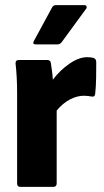

<svg xmlns="http://www.w3.org/2000/svg" viewBox="-20 -732 406 752"><path d="M59 0Q47 0 47 -14V-369Q47 -430 41 -483Q40 -497 54 -497H165Q177 -497 179 -486Q181 -472 183.5 -455Q186 -438 187 -420Q215 -457 252 -482.5Q289 -508 321 -508Q337 -508 347 -505Q357 -501 357 -488Q357 -462 356.5 -428.5Q356 -395 353 -366Q352 -351 338 -354Q333 -355 325 -356Q317 -357 308 -357Q282 -357 254 -342.5Q226 -328 202 -299V-14Q202 0 188 0ZM121 -558Q105 -558 113 -572L183 -701Q188 -712 199 -712H311Q317 -712 319 -706.5Q321 -701 316 -696L221 -566Q215 -558 204 -558Z"/></svg>

Font: Sofia Sans Semi Condensed Black
Style: Regular
Weight: 900
Designer: Botio Nikoltchev, Ani Petrova
Foundry: lettersoup
Version: Version 4.100; ttfautohint (v1.8.4.7-5d5b)